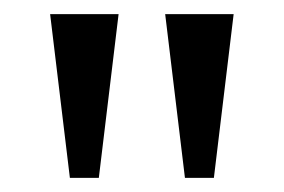

<svg xmlns="http://www.w3.org/2000/svg" viewBox="-20 -734 403 272"><path d="M79 -482 51 -714H148L120 -482ZM242 -482 214 -714H311L283 -482Z"/></svg>

Font: Noto Serif Condensed
Style: Regular
Weight: 400
Width: 3
Designer: Monotype Design Team
Foundry: Monotype Imaging Inc.
Version: Version 2.015